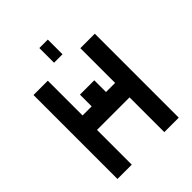

<svg xmlns="http://www.w3.org/2000/svg" viewBox="-225 -911 1043 1043"><g transform="rotate(-45 296.0 -389.5)"><path d="M60 12V-633H170V-366H240V-456H350V-366H420V-633H531V12H420V-255H170V12ZM263 -678V-791H328V-678Z"/></g></svg>

Font: Pixelify Sans Medium
Style: Regular
Weight: 500
Designer: Stefie Justprince
Foundry: Typecalism Foundryline
Version: Version 1.000;February 13, 2025;FontCreator 15.0.0.3015 64-b